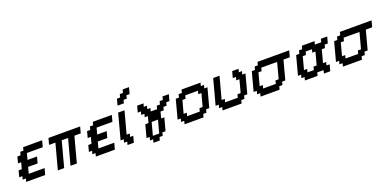

<svg xmlns="http://www.w3.org/2000/svg" viewBox="-2 -2217 7171 3560"><g transform="rotate(-20 3583.5 -437.5)"><path d="M125 0H500Q505.9 -21 516.8 -62.5Q527.8 -104 533.7 -125H221.2Q226.6 -145.5 237.5 -187.3Q248.5 -229 254.4 -250H441.9Q447.3 -270.5 458.5 -312.3Q469.7 -354 475.6 -375H288.1Q293.9 -396 304.9 -437.5Q315.9 -479 321.3 -500H633.8Q639.6 -520.5 650.9 -562.3Q662.1 -604 667.5 -625H292.5L275.9 -562.5H213.4L196.3 -500H133.8Q128.4 -479 117.2 -437.5Q106 -396 100.6 -375H163.1Q157.7 -354 146.5 -312.3Q135.3 -270.5 129.4 -250H66.9Q61.5 -229 50.3 -187.3Q39.1 -145.5 33.7 -125H96.2L79.1 -62.5H141.6Z M1000 0H1125Q1147 -83 1191.7 -250Q1236.3 -417 1258.8 -500H1383.8Q1389.2 -520.5 1400.4 -562.3Q1411.6 -604 1417.5 -625H792.5Q786.6 -604 775.4 -562.3Q764.2 -520.5 758.8 -500H883.8Q861.8 -417 816.9 -250Q772 -83 750 0H875Q897 -83 941.7 -250Q986.3 -417 1008.8 -500H1133.8Q1111.8 -417 1066.9 -250Q1022 -83 1000 0Z M1500 0H1875Q1880.9 -21 1891.8 -62.5Q1902.8 -104 1908.7 -125H1596.2Q1601.6 -145.5 1612.5 -187.3Q1623.5 -229 1629.4 -250H1816.9Q1822.3 -270.5 1833.5 -312.3Q1844.7 -354 1850.6 -375H1663.1Q1668.9 -396 1679.9 -437.5Q1690.9 -479 1696.3 -500H2008.8Q2014.6 -520.5 2025.9 -562.3Q2037.1 -604 2042.5 -625H1667.5L1650.9 -562.5H1588.4L1571.3 -500H1508.8Q1503.4 -479 1492.2 -437.5Q1481 -396 1475.6 -375H1538.1Q1532.7 -354 1521.5 -312.3Q1510.3 -270.5 1504.4 -250H1441.9Q1436.5 -229 1425.3 -187.3Q1414.1 -145.5 1408.7 -125H1471.2L1454.1 -62.5H1516.6Z M2125 0H2250Q2255.9 -21 2267.1 -62.5Q2278.3 -104 2283.7 -125H2221.2L2237.8 -187.5H2175.3L2292.5 -625H2167.5Q2145.5 -542 2100.8 -375Q2056.2 -208 2033.7 -125H2096.2L2079.1 -62.5H2141.6ZM2201.2 -750H2326.2L2342.8 -812.5H2405.3L2421.9 -875H2484.4Q2490.2 -895.5 2501.5 -937.3Q2512.7 -979 2518.1 -1000H2393.1L2376 -937.5H2313.5L2296.9 -875H2234.4Q2229 -854 2217.8 -812.5Q2206.5 -771 2201.2 -750Z M2591.3 125H2716.3L2733.4 62.5H2795.9L2812.5 0H2875Q2886.2 -42 2908.4 -125.2Q2930.7 -208.5 2941.9 -250H2879.4Q2884.8 -270.5 2896 -312.3Q2907.2 -354 2913.1 -375H2975.6L2992.2 -437.5H3054.7L3071.3 -500H3133.8Q3139.2 -520.5 3150.4 -562.3Q3161.6 -604 3167.5 -625H3042.5L3025.9 -562.5H2963.4L2946.3 -500H2883.8L2867.2 -437.5H2742.2L2758.8 -500H2696.3L2713.4 -562.5H2650.9L2667.5 -625H2542.5Q2536.6 -604 2525.4 -562.3Q2514.2 -520.5 2508.8 -500H2571.3L2554.7 -437.5H2617.2L2600.6 -375H2663.1Q2657.7 -354 2646.2 -312.3Q2634.8 -270.5 2629.4 -250H2566.9Q2555.7 -208 2533.4 -125Q2511.2 -42 2500 0H2562.5L2545.9 62.5H2608.4ZM2750 0H2625Q2636.2 -42 2658.4 -125Q2680.7 -208 2691.9 -250H2816.9Q2805.7 -208.5 2783.4 -125.2Q2761.2 -42 2750 0Z M3250 0H3625L3641.6 -62.5H3704.1L3721.2 -125H3783.7Q3800.3 -187.5 3833.7 -312.5Q3867.2 -437.5 3883.8 -500H3821.3L3838.4 -562.5H3775.9L3792.5 -625H3417.5L3400.9 -562.5H3338.4L3321.3 -500H3258.8Q3242.2 -437.5 3208.7 -312.5Q3175.3 -187.5 3158.7 -125H3221.2L3204.1 -62.5H3266.6ZM3596.2 -125H3346.2L3362.8 -187.5H3300.3Q3311.5 -229 3333.7 -312.3Q3356 -395.5 3367.2 -437.5H3429.7L3446.3 -500H3696.3L3679.7 -437.5H3742.2Q3731 -396 3708.7 -312.5Q3686.5 -229 3675.3 -187.5H3612.8Z M4000 0H4375L4391.6 -62.5H4454.1L4471.2 -125H4533.7Q4550.3 -187.5 4583.7 -312.5Q4617.2 -437.5 4633.8 -500H4571.3L4588.4 -562.5H4525.9L4542.5 -625H4417.5Q4412.1 -604 4400.6 -562.3Q4389.2 -520.5 4383.8 -500H4446.3L4429.7 -437.5H4492.2Q4481 -396 4458.7 -312.5Q4436.5 -229 4425.3 -187.5H4362.8L4346.2 -125H4096.2L4112.8 -187.5H4050.3L4167.5 -625H4042.5Q4020.5 -542 3975.8 -375Q3931.2 -208 3908.7 -125H3971.2L3954.1 -62.5H4016.6Z M4750 0H5125L5141.6 -62.5H5204.1L5221.2 -125H5283.7Q5300.3 -187.5 5333.7 -312.5Q5367.2 -437.5 5383.8 -500H5508.8Q5514.2 -520.5 5525.4 -562.3Q5536.6 -604 5542.5 -625H4917.5L4900.9 -562.5H4838.4L4821.3 -500H4758.8Q4742.2 -437.5 4708.7 -312.5Q4675.3 -187.5 4658.7 -125H4721.2L4704.1 -62.5H4766.6ZM5096.2 -125H4846.2L4862.8 -187.5H4800.3Q4811.5 -229 4833.7 -312.3Q4856 -395.5 4867.2 -437.5H4929.7L4946.3 -500H5258.8L5175.3 -187.5H5112.8Z M6000 0H6125Q6130.9 -21 6142.1 -62.5Q6153.3 -104 6158.7 -125H6096.2L6112.8 -187.5H6050.3Q6061.5 -229 6083.7 -312.5Q6106 -396 6117.2 -437.5H6179.7L6196.3 -500H6258.8Q6264.2 -520.5 6275.4 -562.3Q6286.6 -604 6292.5 -625H6167.5L6150.9 -562.5H6025.9L6042.5 -625H5792.5L5775.9 -562.5H5713.4L5696.3 -500H5633.8Q5617.2 -437.5 5583.7 -312.5Q5550.3 -187.5 5533.7 -125H5596.2L5579.1 -62.5H5641.6L5625 0H5875L5891.6 -62.5H6016.6ZM5846.2 -125H5721.2L5737.8 -187.5H5675.3Q5686.5 -229 5708.7 -312.3Q5731 -395.5 5742.2 -437.5H5804.7L5821.3 -500H5946.3L5929.7 -437.5H5992.2Q5981 -396 5958.7 -312.5Q5936.5 -229 5925.3 -187.5H5862.8Z M6375 0H6750L6766.6 -62.5H6829.1L6846.2 -125H6908.7Q6925.3 -187.5 6958.7 -312.5Q6992.2 -437.5 7008.8 -500H7133.8Q7139.2 -520.5 7150.4 -562.3Q7161.6 -604 7167.5 -625H6542.5L6525.9 -562.5H6463.4L6446.3 -500H6383.8Q6367.2 -437.5 6333.7 -312.5Q6300.3 -187.5 6283.7 -125H6346.2L6329.1 -62.5H6391.6ZM6721.2 -125H6471.2L6487.8 -187.5H6425.3Q6436.5 -229 6458.7 -312.3Q6481 -395.5 6492.2 -437.5H6554.7L6571.3 -500H6883.8L6800.3 -187.5H6737.8Z"/></g></svg>

Font: Faithful 32x
Style: Oblique
Weight: 400
Foundry: Faithful Resource Pack
Version: Version 1.0; January 27, 2023